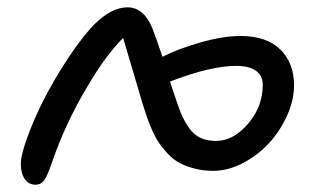

<svg xmlns="http://www.w3.org/2000/svg" viewBox="-20 -443 866 527"><path d="M78.1 64Q58.6 64 47.9 48.3Q37.1 32.7 37.1 6.8Q37.1 -21.5 63 -87.4Q88.9 -153.3 128.9 -222.2Q188.5 -323.2 237.8 -375Q285.6 -422.9 330.1 -422.9Q375 -422.9 398.9 -363.8Q411.1 -332 425.8 -287.1Q467.8 -308.6 529.8 -326.4Q591.8 -344.2 640.1 -344.2Q711.9 -344.2 749.5 -307.1Q787.1 -270 787.1 -209Q787.1 -168.5 768.1 -126Q749 -83.5 718.5 -50.3Q688 -17.1 647 4.4Q606 25.9 564.9 25.9Q537.1 25.9 513.4 19.5Q489.7 13.2 472.7 4.2Q455.6 -4.9 440.4 -21.2Q425.3 -37.6 416 -51.3Q406.7 -64.9 397.2 -86.7Q387.7 -108.4 383.1 -122.3Q378.4 -136.2 371.1 -159.2Q365.2 -178.7 345.7 -245.4Q326.2 -312 317.9 -338.9Q270 -291 220.2 -206.1Q160.2 -105.5 125 -3.9Q109.9 41 101.1 52.2Q91.8 64 78.1 64ZM457 -188Q468.3 -152.8 476.8 -132.1Q485.4 -111.3 498.8 -92Q512.2 -72.8 530.3 -64.5Q548.3 -56.2 573.2 -56.2Q620.1 -56.2 660.6 -103Q701.2 -149.9 701.2 -210Q701.2 -235.8 682.1 -249Q663.1 -262.2 628.9 -262.2Q558.1 -262.2 446.8 -219.2Q453.6 -196.8 457 -188Z"/></svg>

Font: Shantell Sans Irregular Bouncy
Style: Regular
Weight: 400
Designer: Stephen Nixon, Anya Danilova, Shantell Martin
Foundry: Arrow Type
Version: Version 1.006;[9816181b4]